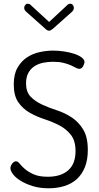

<svg xmlns="http://www.w3.org/2000/svg" viewBox="-20 -1005 534 1032"><path d="M244 -887 343 -979Q349 -985 358 -985Q366 -985 371.5 -978Q377 -971 377 -963Q377 -950 365 -940L264 -850Q252 -840 244 -840Q234 -840 224 -850L123 -940Q110 -950 110 -963Q110 -971 115.5 -978Q121 -985 129 -985Q138 -985 144 -979ZM237 -55Q307 -55 346.5 -89.5Q386 -124 386 -193Q386 -248 361.5 -279.5Q337 -311 300 -330.5Q263 -350 220 -364Q177 -378 140 -399Q103 -420 78.5 -455Q54 -490 54 -551Q54 -606 74 -641Q94 -676 125 -696.5Q156 -717 193.5 -725Q231 -733 266 -733Q294 -733 324 -728.5Q354 -724 378.5 -716Q403 -708 418.5 -696.5Q434 -685 434 -672Q434 -662 426.5 -648.5Q419 -635 405 -635Q398 -635 387.5 -641Q377 -647 361 -654Q345 -661 321.5 -667Q298 -673 265 -673Q237 -673 211 -667.5Q185 -662 164.5 -648.5Q144 -635 132 -612.5Q120 -590 120 -557Q120 -511 144.5 -485.5Q169 -460 206 -443Q243 -426 286 -412Q329 -398 366 -373.5Q403 -349 427.5 -308.5Q452 -268 452 -199Q452 -146 436.5 -107Q421 -68 393 -42.5Q365 -17 326 -5Q287 7 241 7Q193 7 155 -5Q117 -17 90.5 -33.5Q64 -50 50 -68.5Q36 -87 36 -101Q36 -113 45.5 -125.5Q55 -138 66 -138Q76 -138 86 -125Q96 -112 114 -96.5Q132 -81 161 -68Q190 -55 237 -55Z"/></svg>

Font: Dosis
Style: Book
Weight: 400
Designer: EdgarTolentino, PabloImpallari, IginoMarini
Foundry: EdgarTolentino, PabloImpallari, IginoMarini
Version: Version 1.007